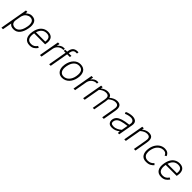

<svg xmlns="http://www.w3.org/2000/svg" viewBox="500 -2711 4880 4880"><g transform="rotate(45 2940.0 -271.0)"><path d="M345.2 -564Q401.4 -564 440.2 -543.5Q479 -522.9 498 -485.6Q517.1 -448.2 521.5 -395.5Q525.9 -342.8 513.2 -278.8Q489.3 -140.6 424.6 -62.7Q359.9 15.1 257.8 15.1Q200.2 15.1 167.2 -2.2Q134.3 -19.5 113.8 -50.8L67.9 200.2H12.2L144 -549.8H193.8L189 -485.8Q213.4 -515.6 255.6 -539.8Q297.9 -564 345.2 -564ZM459 -287.1Q468.3 -333 466.1 -373.3Q463.9 -413.6 451.9 -443.1Q439.9 -472.7 411.9 -489.7Q383.8 -506.8 341.8 -506.8Q293.5 -506.8 246.1 -474.4Q198.7 -441.9 181.2 -395Q166.5 -366.7 161.1 -337.9L134.8 -187Q130.4 -154.3 134.8 -132.8Q144 -84 178.2 -61.5Q212.4 -39.1 257.8 -39.1Q312.5 -39.1 354.2 -72.3Q396 -105.5 420.9 -159.7Q445.8 -213.9 459 -287.1Z M927.7 -565.9Q964.4 -565.9 994.4 -557.6Q1024.4 -549.3 1049.3 -531Q1074.2 -512.7 1088.4 -483.9Q1102.5 -455.1 1107.4 -414.3Q1112.3 -373.5 1102.5 -319.8L1096.7 -285.2H701.7Q699.7 -277.3 699.7 -271Q680.7 -159.7 715.3 -98.9Q750 -38.1 840.8 -38.1Q942.4 -38.1 1000.5 -131.8L1046.4 -104Q1008.3 -46.9 958.7 -15.9Q909.2 15.1 836.4 15.1Q720.2 15.1 670.4 -64.2Q620.6 -143.6 645.5 -284.2Q656.2 -346.2 677.7 -395Q699.2 -443.8 726.3 -475.6Q753.4 -507.3 787.4 -528.1Q821.3 -548.8 855.7 -557.4Q890.1 -565.9 927.7 -565.9ZM924.8 -514.2Q770 -514.2 715.8 -336.9H1050.8Q1076.7 -514.2 924.8 -514.2Z M1499.5 -561Q1509.8 -561 1532.2 -559.1L1527.3 -509.8Q1507.8 -512.2 1505.4 -512.2Q1452.6 -512.2 1400.6 -477.1Q1348.6 -441.9 1324.2 -379.9Q1318.4 -366.7 1313.5 -344.2L1312.5 -337.9L1252.4 0H1196.3L1293.5 -549.8H1349.6L1334.5 -464.8Q1364.7 -511.7 1408 -536.4Q1451.2 -561 1499.5 -561ZM1312.5 -337.9V-336.9Z M1811 -742.2Q1833 -742.2 1840.8 -741.2L1835 -691.9H1801.8Q1750.5 -691.9 1722.4 -662.6Q1694.3 -633.3 1684.1 -573.2L1680.2 -549.8H1778.8L1770 -502H1671.9L1584 0H1527.8L1615.7 -502H1548.8L1557.1 -549.8H1625L1629.9 -583Q1645 -667.5 1689.9 -704.8Q1734.9 -742.2 1811 -742.2Z M2093.3 -565.9Q2152.8 -565.9 2196.3 -544.2Q2239.7 -522.5 2262.9 -483.4Q2286.1 -444.3 2293.2 -389.6Q2300.3 -335 2287.1 -269Q2276.9 -210 2252.4 -158.7Q2228 -107.4 2191.9 -68.6Q2155.8 -29.8 2106.2 -7.3Q2056.6 15.1 2000 15.1Q1926.8 15.1 1879.2 -25.1Q1831.5 -65.4 1815.9 -130.9Q1800.3 -196.3 1814 -276.9Q1838.4 -409.7 1913.3 -487.8Q1988.3 -565.9 2093.3 -565.9ZM2089.8 -513.2Q2010.3 -513.2 1952.4 -451.7Q1894.5 -390.1 1873 -269Q1854.5 -160.6 1889.9 -99.4Q1925.3 -38.1 2002.9 -38.1Q2086.9 -38.1 2148.4 -102.1Q2210 -166 2229 -275.9Q2269.5 -513.2 2089.8 -513.2Z M2706.1 -561Q2716.3 -561 2738.8 -559.1L2733.9 -509.8Q2714.4 -512.2 2711.9 -512.2Q2659.2 -512.2 2607.2 -477.1Q2555.2 -441.9 2530.8 -379.9Q2524.9 -366.7 2520 -344.2L2519 -337.9L2459 0H2402.8L2500 -549.8H2556.2L2541 -464.8Q2571.3 -511.7 2614.5 -536.4Q2657.7 -561 2706.1 -561ZM2519 -337.9V-336.9Z M3416.5 -565.9Q3506.8 -565.9 3539.1 -512Q3571.3 -458 3551.8 -347.2L3490.7 0H3434.6L3498.5 -362.8Q3505.4 -392.6 3504.4 -419.7Q3503.4 -446.8 3495.6 -467.5Q3487.8 -488.3 3464.1 -500.7Q3440.4 -513.2 3401.9 -513.2Q3313.5 -513.2 3217.8 -428.2Q3217.8 -397.9 3209.5 -347.2L3148.4 0H3094.7L3158.7 -362.8Q3165.5 -392.6 3164.6 -419.7Q3163.6 -446.8 3155.5 -467.5Q3147.5 -488.3 3123.8 -500.7Q3100.1 -513.2 3061.5 -513.2Q2969.2 -513.2 2881.8 -434.1L2804.7 0H2748.5L2845.7 -549.8H2901.9L2891.6 -494.1Q2981.9 -565.9 3076.7 -565.9Q3135.7 -565.9 3168.7 -544.2Q3201.7 -522.5 3212.4 -478Q3314.5 -565.9 3416.5 -565.9Z M3957.5 -565.9Q3996.1 -565.9 4026.9 -557.1Q4057.6 -548.3 4081.3 -529.5Q4105 -510.7 4114.5 -476.6Q4124 -442.4 4116.2 -396L4045.4 0H3997.6L4001.5 -64.9Q3908.2 15.1 3789.6 15.1Q3710.9 15.1 3676.5 -29.5Q3642.1 -74.2 3653.3 -141.1Q3664.1 -202.1 3704.8 -242.9Q3745.6 -283.7 3830.3 -311.3Q3915 -338.9 4053.2 -353L4059.6 -389.2Q4070.8 -450.2 4039.6 -481.2Q4008.3 -512.2 3952.6 -512.2Q3908.2 -512.2 3859.1 -499Q3810.1 -485.8 3779.3 -470.2L3760.3 -518.1Q3795.4 -538.1 3852.3 -552Q3909.2 -565.9 3957.5 -565.9ZM3708.5 -132.8Q3698.7 -81.1 3723.4 -59.1Q3748 -37.1 3810.5 -37.1Q3856 -37.1 3909.9 -60.8Q3963.9 -84.5 4012.2 -127.9L4043.5 -298.8Q3979.5 -290.5 3935.1 -282.5Q3890.6 -274.4 3847.7 -261.5Q3804.7 -248.5 3777.8 -231.7Q3751 -214.8 3732.4 -189.9Q3713.9 -165 3708.5 -132.8Z M4554.2 -565.9Q4645 -565.9 4677.2 -512.2Q4709.5 -458.5 4689.9 -347.2L4629.4 0H4573.2L4637.2 -362.8Q4644 -392.6 4643.1 -419.7Q4642.1 -446.8 4634 -467.5Q4626 -488.3 4602.3 -500.7Q4578.6 -513.2 4540 -513.2Q4452.1 -513.2 4359.4 -431.2L4283.2 0H4227.1L4324.2 -549.8H4380.4L4370.1 -494.1Q4460.4 -565.9 4554.2 -565.9Z M5125 -566.9Q5249.5 -566.9 5290 -459L5245.1 -433.1Q5239.3 -449.2 5231.9 -461.2Q5224.6 -473.1 5210.9 -486.3Q5197.3 -499.5 5174.3 -506.8Q5151.4 -514.2 5121.1 -514.2Q5097.2 -514.2 5071.3 -507.1Q5045.4 -500 5016.4 -482.2Q4987.3 -464.4 4962.9 -438Q4938.5 -411.6 4918.2 -368.9Q4897.9 -326.2 4888.2 -272.9Q4879.9 -232.4 4881.1 -200Q4882.3 -167.5 4887.5 -142.8Q4892.6 -118.2 4904.5 -100.3Q4916.5 -82.5 4929.9 -70.6Q4943.4 -58.6 4960.9 -51.3Q4978.5 -43.9 4995.4 -41Q5012.2 -38.1 5030.3 -38.1Q5135.3 -38.1 5197.3 -115.2L5234.4 -79.1Q5214.8 -57.1 5198.5 -43Q5182.1 -28.8 5156.7 -13.9Q5131.3 1 5096.9 8.1Q5062.5 15.1 5018.1 15.1Q4905.8 15.1 4857.7 -64.9Q4809.6 -145 4833 -280.8Q4848.6 -368.7 4892.1 -434.3Q4935.5 -500 4995.8 -533.4Q5056.2 -566.9 5125 -566.9Z M5657.2 -565.9Q5693.8 -565.9 5723.9 -557.6Q5753.9 -549.3 5778.8 -531Q5803.7 -512.7 5817.9 -483.9Q5832 -455.1 5836.9 -414.3Q5841.8 -373.5 5832 -319.8L5826.2 -285.2H5431.2Q5429.2 -277.3 5429.2 -271Q5410.2 -159.7 5444.8 -98.9Q5479.5 -38.1 5570.3 -38.1Q5671.9 -38.1 5730 -131.8L5775.9 -104Q5737.8 -46.9 5688.2 -15.9Q5638.7 15.1 5565.9 15.1Q5449.7 15.1 5399.9 -64.2Q5350.1 -143.6 5375 -284.2Q5385.7 -346.2 5407.2 -395Q5428.7 -443.8 5455.8 -475.6Q5482.9 -507.3 5516.8 -528.1Q5550.8 -548.8 5585.2 -557.4Q5619.6 -565.9 5657.2 -565.9ZM5654.3 -514.2Q5499.5 -514.2 5445.3 -336.9H5780.3Q5806.2 -514.2 5654.3 -514.2Z"/></g></svg>

Font: Stilu Light
Style: Italic
Weight: 300
Italic angle: -10°
Designer: Genilson Lima Santos
Foundry: Genilson Lima Santos
Version: Version 1.200;PS 001.200;hotconv 1.0.88;makeotf.lib2.5.64775